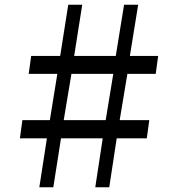

<svg xmlns="http://www.w3.org/2000/svg" viewBox="-20 -790 751 810"><path d="M177.9 -206.5H64L74.4 -283.1H190.3L221.9 -478.4H101.1L111.5 -554H233.9L267.9 -769.9H326.9L292.9 -554H468.4L503.4 -769.9H562.9L527.9 -554H647.3L636.9 -478.4H517.4L484.9 -283.1H609.8L599.3 -206.5H472.4L440.9 0H381.9L413.4 -206.5H237.4L204.9 0H145.9ZM425.9 -283.1 457.9 -478.4H281.4L248.8 -283.1Z"/></svg>

Font: Merriweather Light
Style: Regular
Weight: 300
Designer: Eben Sorkin
Foundry: Eben Sorkin
Version: Version 2.100